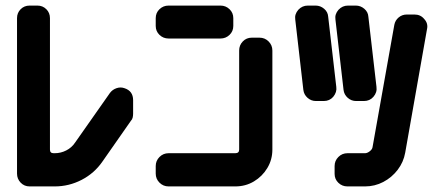

<svg xmlns="http://www.w3.org/2000/svg" viewBox="-20 -668 1593 688"><path d="M457 -261Q457 -254 455.5 -247Q454 -240 449 -235L347 -89Q318 -47 272.5 -23.5Q227 0 176 0H86Q67 0 54 -13.5Q41 -27 41 -46V-603Q41 -622 54 -635Q67 -648 86 -648H114Q133 -648 146 -635Q159 -622 159 -603V-132Q159 -119 172 -119H176Q198 -119 217.5 -129Q237 -139 249 -157L374 -335Q383 -347 397.5 -352Q412 -357 426 -352Q457 -342 457 -309Z M816 -575Q816 -556 802.5 -543Q789 -530 770 -530H584Q565 -530 551.5 -543Q538 -556 538 -575V-603Q538 -622 551.5 -635Q565 -648 584 -648H770Q789 -648 802.5 -635Q816 -622 816 -603ZM956 -132Q956 -96 938 -66Q920 -36 890 -18Q860 0 823 0H584Q565 0 551.5 -13.5Q538 -27 538 -46V-73Q538 -92 551.5 -105.5Q565 -119 584 -119H823Q837 -119 837 -132V-487Q837 -506 850 -519.5Q863 -533 882 -533H910Q929 -533 942.5 -519.5Q956 -506 956 -487Z M1329 -357Q1332 -337 1318 -321Q1305 -306 1284 -306H1256Q1239 -306 1226 -317.5Q1213 -329 1211 -346L1182 -598Q1179 -617 1193 -633Q1207 -648 1227 -648H1255Q1272 -648 1285.5 -636.5Q1299 -625 1300 -608ZM1185 -357Q1188 -338 1174 -321Q1161 -306 1140 -306H1112Q1095 -306 1082 -317.5Q1069 -329 1067 -346L1038 -598Q1035 -617 1049 -633Q1063 -648 1083 -648H1111Q1128 -648 1141.5 -636.5Q1155 -625 1156 -608ZM1510 -563 1432 -121Q1426 -87 1405 -59.5Q1384 -32 1353.5 -16Q1323 0 1288 0H1225Q1206 0 1192.5 -13Q1179 -26 1179 -45V-73Q1179 -92 1192.5 -105.5Q1206 -119 1225 -119H1288Q1296 -119 1305 -126Q1314 -133 1315 -141L1393 -579Q1396 -595 1408.5 -605.5Q1421 -616 1438 -616H1465Q1487 -616 1500 -600Q1515 -584 1510 -563Z"/></svg>

Font: Monomaniac One
Style: Regular
Weight: 400
Version: Version 1.000; ttfautohint (v1.8.3)